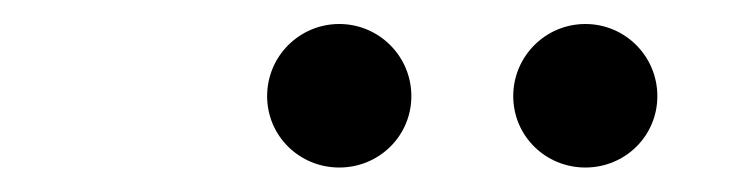

<svg xmlns="http://www.w3.org/2000/svg" viewBox="-20 -750 626 160"><path d="M262.7 -610.4C295.9 -610.4 322.8 -636.7 322.8 -669.9C322.8 -703.1 295.9 -730 262.7 -730C229.5 -730 202.6 -703.1 202.6 -669.9C202.6 -636.7 229.5 -610.4 262.7 -610.4ZM467.8 -610.4C501 -610.4 527.8 -636.7 527.8 -669.9C527.8 -703.1 501 -730 467.8 -730C434.6 -730 407.7 -703.1 407.7 -669.9C407.7 -636.7 434.6 -610.4 467.8 -610.4Z"/></svg>

Font: Cascadia Mono NF SemiLight
Style: Italic
Weight: 350
Italic angle: -10°
Monospace: yes
Designer: Aaron Bell
Foundry: Saja Typeworks
Version: Version 2404.023